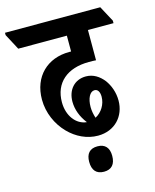

<svg xmlns="http://www.w3.org/2000/svg" viewBox="-173 -705 767 950"><g transform="rotate(-15 210.5 -229.5)"><path d="M259 -14C345 -14 401 -76 401 -156C401 -198 387 -235 366 -264C343 -293 313 -313 275 -313C217 -313 179 -270 179 -209C179 -169 194 -129 222 -93C168 -98 128 -150 128 -220C128 -319 197 -378 308 -378C322 -378 335 -378 345 -377V-532H476V-545L433 -625H-55V-613L-12 -532H237V-451C233 -451 230 -451 227 -451C115 -451 36 -376 36 -258C36 -190 65 -126 109 -81C149 -40 202 -14 259 -14ZM259 -160C259 -204 275 -236 299 -236C316 -236 325 -220 325 -196C325 -157 302 -120 269 -103C263 -121 259 -141 259 -160ZM241 166C280 166 300 143 300 100C300 59 280 36 241 36C202 36 182 58 182 100C182 143 202 166 241 166Z"/></g></svg>

Font: Noto Serif Devanagari ExtraCondensed
Style: Bold
Weight: 700
Width: 2
Designer: Universal Thirst, Indian Type Foundry and the Monotype Design Team
Foundry: Monotype Imaging Inc.
Version: Version 2.004